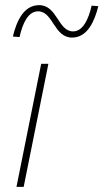

<svg xmlns="http://www.w3.org/2000/svg" viewBox="-20 -726 402 746"><path d="M44 0H72L168 -478H140ZM260 -580C321 -580 348 -646 362 -702L336 -704C324 -651 302 -604 264 -604C205 -604 203 -706 132 -706C71 -706 44 -642 30 -584L56 -582C68 -637 90 -682 128 -682C187 -682 189 -580 260 -580Z"/></svg>

Font: Source Sans Pro ExtraLight
Style: Italic
Weight: 200
Italic angle: -11°
Designer: Paul D. Hunt
Foundry: Adobe Systems Incorporated
Version: Version 3.006;hotconv 1.0.111;makeotfexe 2.5.65597